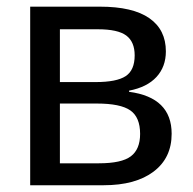

<svg xmlns="http://www.w3.org/2000/svg" viewBox="-20 -548 571 568"><path d="M275.4 -528.3Q373 -528.3 421.9 -494.1Q470.7 -460 470.7 -396Q470.7 -350.6 442.9 -320.3Q415 -290 361.8 -279.8V-276.4Q487.8 -259.8 487.8 -152.3Q487.8 -80.6 434.3 -40.3Q380.9 0 286.6 0H69.3V-528.3ZM157.2 -305.2H262.7Q325.2 -305.2 351.8 -322.8Q378.4 -340.3 378.4 -384.3Q378.4 -424.3 353.5 -442.9Q328.6 -461.4 269.5 -461.4H157.2ZM157.2 -64.9H272.5Q339.8 -64.9 367.2 -85.7Q394.5 -106.4 394.5 -151.9Q394.5 -201.2 365.5 -221.4Q336.4 -241.7 266.6 -241.7H157.2Z"/></svg>

Font: Arimo
Style: Regular
Weight: 400
Designer: Steve Matteson
Foundry: Monotype Imaging Inc.
Version: Version 1.33